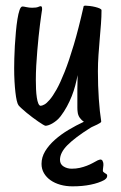

<svg xmlns="http://www.w3.org/2000/svg" viewBox="-20 -430 427 675"><path d="M274.9 -2Q267.6 -6.3 260.7 -15.6Q253.9 -24.9 252.9 -37.1Q252 -42.5 252 -52Q252 -61.5 252 -74.2Q252 -93.8 252 -117.7Q252 -141.6 252.9 -166Q249.5 -148.4 244.6 -129.6Q239.7 -110.8 232.4 -92.3Q225.1 -73.7 215.3 -55.7Q205.6 -37.6 192.9 -21Q186 -12.2 178.5 -6.1Q170.9 0 163.6 4.2Q156.2 8.3 149.9 10.3Q143.6 12.2 140.1 12.2Q138.2 12.2 131.1 8.1Q124 3.9 114.5 -2.7Q105 -9.3 94.2 -17.3Q83.5 -25.4 73.7 -33.4Q64 -41.5 56.2 -48.6Q48.3 -55.7 44.9 -60.1Q41.5 -64.9 38.8 -76.7Q36.1 -88.4 34.2 -105.5Q32.2 -122.6 31 -144Q29.8 -165.5 29.8 -189.9Q29.8 -203.1 30.3 -224.1Q30.8 -245.1 32.2 -269.3Q33.7 -293.5 35.9 -318.1Q38.1 -342.8 41.3 -362.5Q44.4 -382.3 48.8 -394.8Q53.2 -407.2 59.1 -407.2Q63 -407.2 72.8 -405Q82.5 -402.8 92.8 -402.8Q107.9 -402.8 114 -405.5Q120.1 -408.2 123 -408.2Q127.9 -408.2 127.9 -399.9Q127.9 -397.5 127.9 -395.3Q127.9 -393.1 127 -390.1Q126.5 -387.2 124.8 -375Q123 -362.8 120.6 -343.8Q118.2 -324.7 115.7 -301Q113.3 -277.3 111.1 -251.5Q108.9 -225.6 107.4 -199.2Q106 -172.9 106 -148.9Q106 -132.8 106.7 -116.7Q107.4 -100.6 109.4 -87.4Q111.3 -74.2 114.7 -66.2Q118.2 -58.1 123 -58.1Q127.4 -58.1 135.5 -62.3Q143.6 -66.4 154.5 -79.1Q165.5 -91.8 178.7 -115.2Q191.9 -138.7 207.3 -177.5Q222.7 -216.3 239.5 -272.7Q256.3 -329.1 273.9 -407.2Q273.9 -408.7 275.6 -409.4Q277.3 -410.2 279.8 -410.2Q286.1 -410.2 295.9 -408.9Q305.7 -407.7 314.7 -405.5Q323.7 -403.3 330.3 -400.4Q336.9 -397.5 336.9 -394Q336.9 -372.1 335 -346.2Q333 -320.3 330.6 -292.7Q328.1 -265.1 326.2 -236.3Q324.2 -207.5 324.2 -179.2Q324.2 -128.4 327.4 -82.3Q330.6 -36.1 335.9 -2.9Q335.9 -0.5 331.8 2.2Q327.6 4.9 321.8 7.8Q315.9 10.7 309.1 13.7Q302.2 16.6 296.9 20Q244.1 53.2 217.5 79.8Q190.9 106.4 190.9 131.8Q190.9 147.5 203.6 155.3Q216.3 163.1 231.9 163.1Q247.1 163.1 260.3 160.2Q273.4 157.2 284.9 152.8Q296.4 148.4 305.7 143.3Q314.9 138.2 323.2 133.8Q325.2 133.3 329.3 131.6Q333.5 129.9 337.2 131.8Q340.8 133.8 342.8 141.4Q344.7 148.9 341.8 166Q340.8 171.9 343.3 174.3Q345.7 176.8 348.6 178.5Q351.6 180.2 354.2 181.9Q356.9 183.6 356.9 188Q356.9 193.4 353.5 197Q350.1 200.7 346.2 203.1Q327.1 213.4 298.8 219.2Q270.5 225.1 234.9 225.1Q211.9 225.1 192.1 219.5Q172.4 213.9 157.7 203.6Q143.1 193.4 134.5 178.7Q126 164.1 126 146Q126 122.6 138.9 101.3Q151.9 80.1 173.1 61.3Q194.3 42.5 220.9 26.6Q247.6 10.7 274.9 -2Z"/></svg>

Font: Oregano
Style: Regular
Weight: 400
Version: Version 1.000